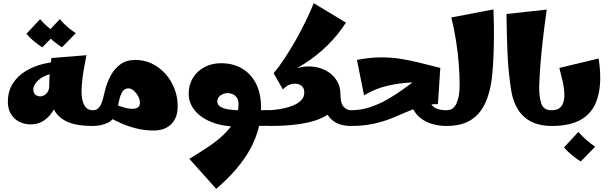

<svg xmlns="http://www.w3.org/2000/svg" viewBox="-20 -801 3877 1221"><path d="M174 -10Q136 -10 103 -26.5Q70 -43 50 -75Q30 -107 30 -152Q30 -221 61.5 -270Q93 -319 145 -350Q197 -381 259 -395.5Q321 -410 381 -410V-340Q333 -340 297.5 -329.5Q262 -319 238.5 -302.5Q215 -286 203.5 -267.5Q192 -249 192 -232Q192 -208 206 -198Q220 -188 236 -188Q249 -188 262 -195.5Q275 -203 284 -218Q293 -233 293 -254L358 -257Q358 -210 346 -165.5Q334 -121 310.5 -86Q287 -51 253 -30.5Q219 -10 174 -10ZM570 0Q462 0 402 -29.5Q342 -59 317.5 -115.5Q293 -172 293 -254Q293 -280 294.5 -309Q296 -338 299.5 -369.5Q303 -401 307 -432L530 -450Q523 -413 516.5 -379Q510 -345 505.5 -311Q501 -277 499 -237Q497 -199 503.5 -167.5Q510 -136 526 -118Q542 -100 570 -100L590 -50ZM249 -500Q221 -518 194.5 -540Q168 -562 148 -586L235 -679Q258 -653 282 -631.5Q306 -610 337 -590ZM374 -500Q346 -518 319.5 -540Q293 -562 273 -586L360 -679Q383 -653 407 -631.5Q431 -610 462 -590Z M959 29Q898 29 844 15Q790 1 747 -18.5Q704 -38 674 -55L717 -134Q738 -127 767.5 -118Q797 -109 822 -109Q842 -109 856 -117.5Q870 -126 870 -148Q870 -167 859 -188Q848 -209 831 -224Q814 -239 797 -239Q776 -239 764 -225Q752 -211 745 -189Q738 -167 733.5 -142.5Q729 -118 723 -97Q707 -40 665 -20Q623 0 570 0V-100Q590 -100 602.5 -110.5Q615 -121 623 -139Q631 -157 636.5 -180Q642 -203 648 -227Q661 -278 685 -322Q709 -366 747 -393Q785 -420 841 -420Q897 -420 946 -396.5Q995 -373 1032 -331.5Q1069 -290 1089.5 -237Q1110 -184 1110 -124Q1110 -82 1097 -53Q1084 -24 1062.5 -5.5Q1041 13 1014 21Q987 29 959 29Z M1583 0V-100Q1610 -100 1636.5 -100Q1663 -100 1690 -101L1710 -51L1690 -1Q1663 -1 1636.5 -0.5Q1610 0 1583 0ZM1355 400 1184 209Q1244 173 1300.5 135.5Q1357 98 1401 56.5Q1445 15 1471 -33Q1497 -81 1497 -139Q1497 -163 1487 -178.5Q1477 -194 1461 -201.5Q1445 -209 1428 -209Q1405 -209 1383.5 -195Q1362 -181 1362 -157Q1362 -133 1383.5 -121Q1405 -109 1438 -104.5Q1471 -100 1505 -100L1494 4Q1400 4 1329.5 -23Q1259 -50 1219.5 -97.5Q1180 -145 1180 -205Q1180 -261 1206.5 -305Q1233 -349 1280 -374Q1327 -399 1386 -399Q1461 -399 1518 -366Q1575 -333 1607.5 -270.5Q1640 -208 1640 -119Q1640 -32 1616 42.5Q1592 117 1551 181Q1510 245 1459.5 299.5Q1409 354 1355 400Z M1745 -305 1720 -336Q1754 -375 1790 -430Q1826 -485 1861 -546.5Q1896 -608 1925.5 -669Q1955 -730 1975 -781L2180 -657Q2129 -578 2063.5 -513.5Q1998 -449 1918 -397.5Q1838 -346 1745 -305ZM1690 0V-100Q1699 -100 1724.5 -102.5Q1750 -105 1782 -111.5Q1814 -118 1844.5 -130.5Q1875 -143 1895 -163Q1915 -183 1915 -213Q1915 -245 1892.5 -259Q1870 -273 1838.5 -267.5Q1807 -262 1779 -232L1720 -336L1839 -357Q1898 -381 1953 -378.5Q2008 -376 2051.5 -353Q2095 -330 2120 -291Q2145 -252 2145 -202L2095 -97Q2065 -68 2023 -49.5Q1981 -31 1933.5 -21Q1886 -11 1840 -6.5Q1794 -2 1754.5 -1Q1715 0 1690 0ZM2210 0Q2153 0 2113.5 -22.5Q2074 -45 2053.5 -90Q2033 -135 2033 -202H2145Q2145 -144 2165.5 -122Q2186 -100 2210 -100L2230 -50Z M2210 0V-100Q2275 -100 2333.5 -119.5Q2392 -139 2445 -169.5Q2498 -200 2545.5 -234.5Q2593 -269 2634.5 -299.5Q2676 -330 2712.5 -349.5Q2749 -369 2780 -369L2765 -139Q2710 -139 2663 -125Q2616 -111 2569.5 -90.5Q2523 -70 2471 -49Q2419 -28 2355.5 -14Q2292 0 2210 0ZM2820 0Q2771 0 2728.5 -12.5Q2686 -25 2654 -50.5Q2622 -76 2603.5 -114Q2585 -152 2585 -202H2707Q2707 -161 2722 -138.5Q2737 -116 2763 -108Q2789 -100 2820 -100L2840 -50ZM2295 -195 2250 -420Q2328 -435 2393.5 -436Q2459 -437 2519.5 -428Q2580 -419 2643 -403.5Q2706 -388 2780 -369L2747 -280Q2673 -280 2596 -276.5Q2519 -273 2443.5 -255.5Q2368 -238 2295 -195Z M2820 0V-100Q2863 -100 2883 -143Q2903 -186 2903 -259Q2903 -321 2897.5 -393.5Q2892 -466 2880 -542Q2868 -618 2850 -690L3118 -741Q3122 -644 3121 -553Q3120 -462 3115.5 -388Q3111 -314 3102 -266Q3092 -209 3072.5 -160.5Q3053 -112 3020.5 -76Q2988 -40 2939 -20Q2890 0 2820 0Z M3487 0Q3415 0 3362 -25.5Q3309 -51 3276 -101.5Q3243 -152 3231 -225Q3212 -344 3207 -470.5Q3202 -597 3201 -712L3457 -740Q3445 -657 3434.5 -569Q3424 -481 3417.5 -400Q3411 -319 3409 -254Q3408 -184 3422.5 -142Q3437 -100 3487 -100L3507 -50Z M3487 0V-100Q3519 -100 3536.5 -112.5Q3554 -125 3561.5 -147Q3569 -169 3569 -197Q3569 -236 3558.5 -282Q3548 -328 3537 -369L3787 -429Q3792 -397 3794.5 -366Q3797 -335 3797 -306Q3797 -211 3766.5 -142Q3736 -73 3668 -36.5Q3600 0 3487 0ZM3673 226Q3644 207 3615.5 184Q3587 161 3567 136L3658 38Q3683 66 3708 88Q3733 110 3765 132Z"/></svg>

Font: Marhey Light
Style: Bold
Weight: 700
Version: Version 1.000